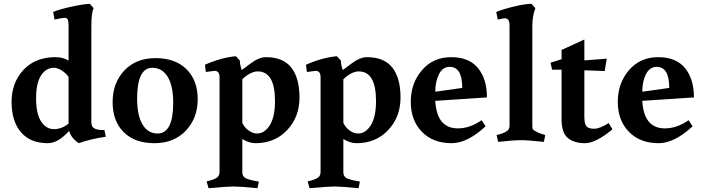

<svg xmlns="http://www.w3.org/2000/svg" viewBox="-20 -738 3696 1011"><path d="M461 -95Q461 -69 477 -62Q490 -53 530 -53L537 -18Q455 -6 395 16Q355 -10 344 -49Q286 16 232 16Q140 16 90.5 -41.5Q41 -99 41 -201Q41 -303 103.5 -370Q166 -437 272 -437Q312 -437 341 -419V-607Q341 -644 323.5 -644Q306 -644 267 -635L260 -675Q293 -689 354.5 -702.5Q416 -716 453 -718L473 -695Q461 -670 461 -602ZM341 -87V-333Q327 -353 305 -367Q283 -381 263 -381Q222 -381 196 -340.5Q170 -300 170 -219.5Q170 -139 196.5 -98.5Q223 -58 264 -58Q305 -58 341 -87Z M793 16Q690 16 631.5 -42Q573 -100 573 -200.5Q573 -301 634.5 -366.5Q696 -432 799.5 -432Q903 -432 962 -373.5Q1021 -315 1021 -215.5Q1021 -116 958.5 -50Q896 16 793 16ZM702 -219Q702 -130 730.5 -82.5Q759 -35 810 -35Q892 -35 892 -197Q892 -286 863 -333.5Q834 -381 782 -381Q702 -381 702 -219Z M1334 -35Q1373 -35 1400.5 -78.5Q1428 -122 1428 -206Q1428 -362 1337 -362Q1300 -362 1256 -321V-91Q1267 -67 1289 -51Q1311 -35 1334 -35ZM1336 253Q1243 244 1210 244Q1177 244 1078 253L1068 217Q1104 209 1120 199Q1136 189 1136 168V-331Q1136 -365 1110 -365L1064 -359L1059 -397Q1145 -435 1222 -442L1243 -419Q1243 -397 1253 -369L1297 -402Q1343 -437 1380 -437Q1471 -437 1514 -382Q1557 -327 1557 -224.5Q1557 -122 1492 -53Q1427 16 1325 16Q1292 16 1256 -6V170Q1256 189 1272 200Q1295 210 1332 216L1343 218Z M1866 -35Q1905 -35 1932.5 -78.5Q1960 -122 1960 -206Q1960 -362 1869 -362Q1832 -362 1788 -321V-91Q1799 -67 1821 -51Q1843 -35 1866 -35ZM1868 253Q1775 244 1742 244Q1709 244 1610 253L1600 217Q1636 209 1652 199Q1668 189 1668 168V-331Q1668 -365 1642 -365L1596 -359L1591 -397Q1677 -435 1754 -442L1775 -419Q1775 -397 1785 -369L1829 -402Q1875 -437 1912 -437Q2003 -437 2046 -382Q2089 -327 2089 -224.5Q2089 -122 2024 -53Q1959 16 1857 16Q1824 16 1788 -6V170Q1788 189 1804 200Q1827 210 1864 216L1875 218Z M2391 -62Q2454 -62 2516 -105L2537 -73Q2441 16 2358 16Q2260 16 2201.5 -44Q2143 -104 2143 -202Q2143 -300 2202 -368.5Q2261 -437 2355.5 -437Q2450 -437 2497 -379.5Q2544 -322 2544 -225L2272 -207Q2280 -62 2391 -62ZM2414 -275Q2414 -386 2348 -386Q2311 -386 2291.5 -347.5Q2272 -309 2272 -255Z M2783 -602V-76Q2783 -63 2785.5 -58Q2788 -53 2798 -48Q2816 -37 2851 -27L2844 9Q2758 0 2723 0Q2688 0 2603 9L2595 -27Q2631 -35 2648 -47Q2663 -56 2663 -76V-607Q2663 -642 2636 -642L2601 -635L2593 -675Q2629 -690 2688 -704Q2747 -718 2779 -718L2799 -695Q2783 -653 2783 -602Z M3057 -124Q3057 -86 3068 -73Q3079 -60 3108.5 -60Q3138 -60 3185 -90L3205 -57Q3117 16 3060 16Q3003 16 2970 -11.5Q2937 -39 2937 -109V-371H2887L2879 -408L2937 -426V-475L3057 -530V-420L3175 -429L3164 -364L3057 -368Z M3481 -62Q3544 -62 3606 -105L3627 -73Q3531 16 3448 16Q3350 16 3291.5 -44Q3233 -104 3233 -202Q3233 -300 3292 -368.5Q3351 -437 3445.5 -437Q3540 -437 3587 -379.5Q3634 -322 3634 -225L3362 -207Q3370 -62 3481 -62ZM3504 -275Q3504 -386 3438 -386Q3401 -386 3381.5 -347.5Q3362 -309 3362 -255Z"/></svg>

Font: Buenard
Style: Bold
Weight: 700
Foundry: FontFuror
Version: Version 1.002 2011